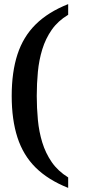

<svg xmlns="http://www.w3.org/2000/svg" viewBox="-20 -784 446 935"><path d="M312 131Q214 92 153.5 32Q93 -28 65 -114.5Q37 -201 37 -317Q37 -433 65 -519Q93 -605 153.5 -665Q214 -725 312 -764V-712Q262 -682 232 -639Q202 -596 186 -544Q170 -492 164.5 -434.5Q159 -377 159 -317Q159 -258 164.5 -200Q170 -142 186 -90Q202 -38 232 5.5Q262 49 312 80Z"/></svg>

Font: Noto Serif Khojki SemiBold
Style: Regular
Weight: 600
Version: Version 2.003